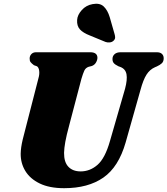

<svg xmlns="http://www.w3.org/2000/svg" viewBox="-20 -974 878 1007"><path d="M556.5 -233.5 636 -509Q648.5 -556.5 643.5 -584.2Q638.5 -612 612 -622.5L601 -626.5Q582.5 -635.5 576 -644Q569.5 -652.5 570 -665.5Q570 -680 581 -690Q592 -700 613.5 -700H801.5Q820.5 -700 829.5 -691.2Q838.5 -682.5 838.5 -668.5Q838.5 -651.5 828.8 -642.2Q819 -633 802.5 -625.5L793 -621.5Q765.5 -609.5 748.2 -582.2Q731 -555 717 -503L639 -227Q602 -98 522 -42.5Q442 13 316.5 13Q239.5 13 188.8 -11.5Q138 -36 113 -77Q88 -118 88.5 -168Q89 -199.5 99 -241.8Q109 -284 118 -316L181.5 -563Q188 -585 185.5 -603Q183 -621 173.5 -626.5L158 -632Q145.5 -641.5 140.2 -648.5Q135 -655.5 135.5 -668.5Q136 -681.5 145 -690.8Q154 -700 169.5 -700H453Q491 -700 491 -670.5Q490.5 -658 483.2 -645.8Q476 -633.5 462 -628L444.5 -623.5Q429 -618 422.2 -603.5Q415.5 -589 407 -560.5L343 -317Q328.5 -263.5 322.5 -230Q316.5 -196.5 316 -172.5Q315.5 -123.5 338.8 -99.2Q362 -75 403 -75Q452 -75 491.5 -109.5Q531 -144 556.5 -233.5ZM555.5 -884 581 -795Q584 -785.5 583.8 -776.5Q583.5 -767.5 574.5 -759.5Q566.5 -752.5 554.8 -751.5Q543 -750.5 533.5 -754L451 -788Q416 -801.5 399.2 -819.8Q382.5 -838 384.5 -869.5Q386 -895.5 408.8 -921Q431.5 -946.5 466 -952.5Q503.5 -959.5 524 -940Q544.5 -920.5 555.5 -884Z"/></svg>

Font: Fraunces 9pt S000 Black
Style: Italic
Weight: 900
Italic angle: -16°
Version: Version 1.000; ttfautohint (v1.8.3)